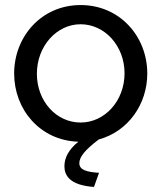

<svg xmlns="http://www.w3.org/2000/svg" viewBox="-20 -551 639 760"><path d="M371 1C488 -31 563 -139 563 -260C563 -406 455 -531 299 -531C144 -531 36 -406 36 -260C36 -118 138 5 290 10C252 41 235 73 235 107C235 141 253 182 352 189L372 133C324 130 294 122 294 95C294 70 317 42 371 1ZM126 -259C126 -368 204 -455 299 -455C395 -455 473 -369 473 -261C473 -152 395 -66 299 -66C203 -66 126 -150 126 -259Z"/></svg>

Font: FIGSv2-sans-serif Medium
Style: Regular
Weight: 500
Designer: Matt McInerney, Pablo Impallari, Rodrigo Fuenzalida,Mirko Velimirovic
Foundry: Matt McInerney, Pablo Impallari, Rodrigo Fuenzalida
Version: Version 4.021;hotconv 1.0.109;makeotfexe 2.5.65596